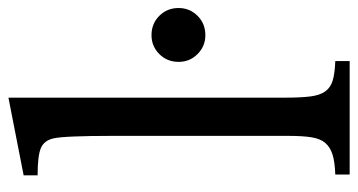

<svg xmlns="http://www.w3.org/2000/svg" viewBox="-222 -648 870 467"><g transform="rotate(-90 213.5 -415.0)"><path d="M209 -156Q209 -118 212 -95Q215 -72 224.5 -59Q234 -46 251.5 -41Q269 -36 298 -35V0H22V-35Q52 -36 70 -41.5Q88 -47 98.5 -59Q109 -71 112.5 -92.5Q116 -114 116 -149V-580Q116 -634 114.5 -670.5Q113 -707 110 -720Q105 -743 86.5 -751Q68 -759 20 -759V-793L209 -830ZM296 -416Q296 -444 315 -463Q334 -482 361 -482Q389 -482 408 -463Q427 -444 427 -416Q427 -389 408 -370Q389 -351 361 -351Q334 -351 315 -370Q296 -389 296 -416Z"/></g></svg>

Font: Libre Baskerville
Style: Regular
Weight: 400
Designer: Pablo Impallari, Rodrigo Fuenzalida
Foundry: Pablo Impallari, Rodrigo Fuenzalida
Version: Version 1.000; ttfautohint (v0.93) -l 8 -r 50 -G 200 -x 14 -